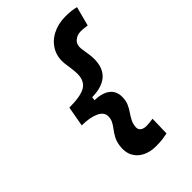

<svg xmlns="http://www.w3.org/2000/svg" viewBox="-260 -898 1106 1106"><g transform="rotate(-45 293.0 -345.0)"><path d="M333 104.5Q286.1 104.5 250.5 86.4Q214.8 68.4 197.5 34.2Q180.2 0 187.5 -48.3Q192.4 -78.6 204.1 -99.9Q215.8 -121.1 229 -138.2Q242.2 -155.3 251.5 -172.9Q260.7 -190.4 260.7 -212.9Q260.7 -246.1 220.7 -264.6Q180.7 -283.2 115.2 -283.2L137.2 -406.2Q231 -406.2 269.5 -429.9Q308.1 -453.6 308.1 -511.7Q308.1 -530.3 305.2 -552Q302.2 -573.7 299.3 -593.3Q290 -654.8 314.2 -699.7Q338.4 -744.6 385.5 -769.3Q432.6 -793.9 491.7 -793.9Q522 -793.9 541.5 -791.3Q561 -788.6 577.6 -784.2L546.4 -666Q532.2 -668.5 519 -669.7Q505.9 -670.9 494.6 -670.9Q462.9 -670.9 442.1 -651.1Q421.4 -631.3 425.8 -596.7Q428.2 -574.7 432.6 -550.8Q437 -526.9 437 -503.4Q437 -358.4 272.5 -355.5L269.5 -334Q330.1 -332.5 363.3 -307.4Q396.5 -282.2 396.5 -235.4Q396.5 -204.1 386.7 -181.9Q377 -159.7 364 -140.9Q351.1 -122.1 340.6 -102.5Q330.1 -83 328.1 -57.6Q326.7 -38.1 339.8 -27.6Q353 -17.1 377 -17.1Q388.2 -17.1 401.9 -18.6Q415.5 -20 430.7 -22L427.7 94.7Q410.2 98.6 388.2 101.6Q366.2 104.5 333 104.5Z"/></g></svg>

Font: Cascadia Code PL
Style: Bold Italic
Weight: 700
Italic angle: -10°
Monospace: yes
Designer: Aaron Bell
Foundry: Saja Typeworks
Version: Version 2404.023; ttfautohint (v1.8.4)